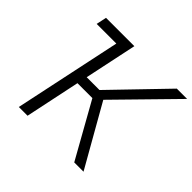

<svg xmlns="http://www.w3.org/2000/svg" viewBox="-169 -902 1093 1093"><g transform="rotate(45 378.0 -355.0)"><path d="M755.9 -710 421.9 -369.1 631.8 0H557.1L371.1 -332H251L181.2 0H110.8L248 -647.9H89.8L103 -710H331.1L264.2 -393.1H367.2L672.9 -710Z"/></g></svg>

Font: Rawline
Style: Italic
Weight: 400
Italic angle: -12°
Designer: Matt McInerney, Pablo Impallari, Rodrigo Fuenzalida
Foundry: Matt McInerney, Pablo Impallari, Rodrigo Fuenzalida
Version: Version 4.020;PS 004.020;hotconv 1.0.88;makeotf.lib2.5.64775